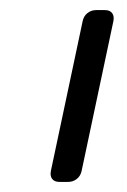

<svg xmlns="http://www.w3.org/2000/svg" viewBox="-20 -591 253 381"><path d="M98 -230Q88 -230 83.5 -236Q79 -242 81 -252L144 -549Q146 -559 153.5 -565Q161 -571 171 -571H188Q198 -571 202.5 -565Q207 -559 205 -549L142 -252Q140 -242 132.5 -236Q125 -230 115 -230Z"/></svg>

Font: Rubik Light
Style: Italic
Weight: 300
Italic angle: -12°
Designer: Hubert and Fischer
Foundry: Hubert and Fischer
Version: Version 2.300;gftools[0.9.30]